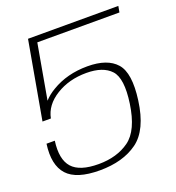

<svg xmlns="http://www.w3.org/2000/svg" viewBox="-125 -775 808 882"><g transform="rotate(-20 278.5 -334.5)"><path d="M214 6Q100.5 6 55.8 -43.2Q11 -92.5 25 -193H65.5Q53.5 -105 90 -64Q126.5 -23 219 -23Q308.5 -23 369 -66.5Q429.5 -110 447.5 -235.5Q464.5 -354 426.8 -395Q389 -436 307.5 -436Q222.5 -436 159 -396.5Q95.5 -357 83.5 -295H82.5H42.5L110 -675H551.5L546 -645H144.5L97 -377Q117.5 -400 147.5 -417.5Q223 -463 322.5 -463Q420 -463 463.2 -414Q506.5 -365 489 -236Q470.5 -97.5 399 -45.8Q327.5 6 214 6Z"/></g></svg>

Font: Anybody ExtraExpanded ExtraLight
Style: Italic
Weight: 200
Width: 8
Italic angle: -10°
Designer: Tyler Finck
Foundry: Etcetera Type Company
Version: Version 1.010; ttfautohint (v1.8.3) -l 8 -r 50 -G 200 -x 14 